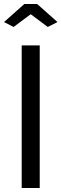

<svg xmlns="http://www.w3.org/2000/svg" viewBox="-23 -936 306 956"><path d="M-2.9 -826.2 98.1 -916H162.1L263.2 -826.2L214.8 -801.8L129.9 -865.2L44.9 -801.8ZM85 0V-710H174.8V0Z"/></svg>

Font: Rawline Medium
Style: Regular
Weight: 500
Designer: Matt McInerney, Pablo Impallari, Rodrigo Fuenzalida
Foundry: Matt McInerney, Pablo Impallari, Rodrigo Fuenzalida
Version: Version 4.020;PS 004.020;hotconv 1.0.88;makeotf.lib2.5.64775